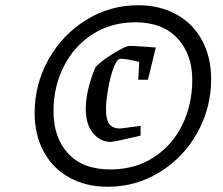

<svg xmlns="http://www.w3.org/2000/svg" viewBox="-20 -797 850 732"><path d="M112 -366Q112 -476 165 -570.5Q218 -665 308.5 -721Q399 -777 506 -777Q590 -777 653.5 -741.5Q717 -706 751 -642Q785 -578 785 -496Q785 -386 732.5 -291.5Q680 -197 589.5 -141Q499 -85 391 -85Q307 -85 243.5 -120.5Q180 -156 146 -220Q112 -284 112 -366ZM713 -492Q713 -591 656 -651.5Q599 -712 496 -712Q404 -712 333 -666.5Q262 -621 223 -543.5Q184 -466 184 -373Q184 -272 240 -211.5Q296 -151 401 -151Q494 -151 565 -196.5Q636 -242 674.5 -320Q713 -398 713 -492ZM307 -383Q307 -420 317.5 -462Q328 -504 344 -541Q365 -564 412 -593Q459 -622 474 -622Q490 -622 518.5 -620Q547 -618 574 -616L544 -493H507L511 -561Q461 -573 439 -573Q426 -573 413 -538.5Q400 -504 392 -457.5Q384 -411 384 -382Q384 -339 397.5 -323Q411 -307 438 -307L516 -317V-280Q488 -273 449 -264.5Q410 -256 402 -256Q363 -256 335 -289Q307 -322 307 -383Z"/></svg>

Font: Grenze Medium
Style: Italic
Weight: 500
Italic angle: -10°
Designer: Renata Polastri
Foundry: Omnibus-Type
Version: Version 1.002; ttfautohint (v1.8)